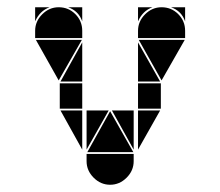

<svg xmlns="http://www.w3.org/2000/svg" viewBox="-20 -512 608 530"><path d="M142 -492Q169 -492 188 -473Q207 -454 207 -427V-407H77V-427Q77 -453 96.5 -472.5Q116 -492 142 -492ZM426 -492Q453 -492 472 -473Q491 -454 491 -427V-407H361V-427Q361 -453 380.5 -472.5Q400 -492 426 -492ZM284 -2Q258 -2 238.5 -21.5Q219 -41 219 -67V-87H349V-67Q349 -41 329.5 -21.5Q310 -2 284 -2ZM221 -92 284 -205 348 -92ZM206 -402 142 -290 79 -402ZM490 -402 426 -290 363 -402ZM424 -212H361V-282H424ZM207 -212H145V-282H207ZM361 -287V-395L422 -287ZM361 -207H422L361 -99ZM219 -207H280L219 -99ZM207 -287H147L207 -395ZM349 -207V-99L289 -207ZM207 -207V-99L147 -207ZM361 -492H401Q387 -487 377 -477Q367 -467 361 -453ZM77 -492H117Q103 -487 93 -477Q83 -467 77 -453ZM491 -492V-453Q481 -482 452 -492ZM207 -492V-453Q197 -482 168 -492Z"/></svg>

Font: CAT DyFa
Style: Regular
Weight: 400
Designer: Peter Wiegel
Foundry: Peter Wiegel
Version: Version 1.001; ttfautohint (v1.3)